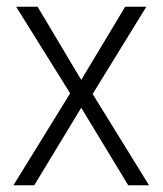

<svg xmlns="http://www.w3.org/2000/svg" viewBox="-20 -645 485 572"><path d="M189 -367 20 -93H82L222 -324L362 -93H424L256 -365L416 -625H353L222 -407L92 -625H28Z"/></svg>

Font: Noto Sans Kannada UI SemiCondensed Light
Style: Regular
Weight: 300
Width: 4
Designer: Jelle Bosma - Monotype Design Team
Foundry: Monotype Imaging Inc.
Version: Version 2.005